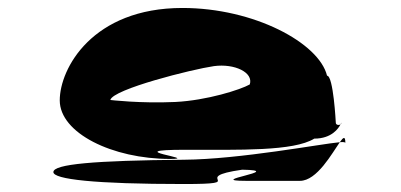

<svg xmlns="http://www.w3.org/2000/svg" viewBox="-20 -706 1006 482"><path d="M114 -274C114 -256 216 -244 442 -244C612 -244 449 -260 588 -280C703 -278 489 -252 598 -252H733C776 -252 814 -322 833 -349C787 -345 581 -306 442 -305C216 -303 114 -294 114 -274ZM130 -454C130 -372 262 -307 407 -307C486 -307 272 -330 445 -330C581 -330 717 -326 769 -358C813 -358 830 -384 835 -394C831 -391 823 -392 823 -398C823 -398 817 -516 801 -516C781 -598 618 -686 438 -686C212 -686 130 -534 130 -454ZM257 -455C263 -482 462 -532 517 -540C569 -547 617 -524 607 -494C584 -481 500 -454 420 -450C332 -446 257 -455 257 -455ZM833 -349C842 -350 847 -349 847 -347C847 -365 842 -362 833 -349ZM835 -394C836 -395 837 -396 837 -398C837 -398 836 -397 835 -394Z"/></svg>

Font: Ampere
Style: UltExt
Weight: 400
Version: Version 1